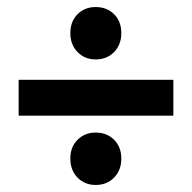

<svg xmlns="http://www.w3.org/2000/svg" viewBox="-20 -604 546 546"><path d="M325 -510Q325 -477 304.5 -456Q284 -435 252 -435Q221 -435 200.5 -456Q180 -477 180 -510Q180 -543 200.5 -563.5Q221 -584 252 -584Q284 -584 304.5 -563.5Q325 -543 325 -510ZM33 -377H473V-275H33ZM325 -153Q325 -120 304.5 -99Q284 -78 252 -78Q221 -78 200.5 -99Q180 -120 180 -153Q180 -186 200.5 -206.5Q221 -227 252 -227Q284 -227 304.5 -206.5Q325 -186 325 -153Z"/></svg>

Font: Gontserrat SemiBold
Style: Regular
Weight: 600
Designer: Julieta Ulanovsky
Foundry: Julieta Ulanovsky
Version: Version 6.001